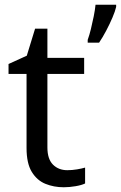

<svg xmlns="http://www.w3.org/2000/svg" viewBox="-20 -780 510 810"><path d="M264 -62Q284 -62 305 -65.5Q326 -69 339 -73V-6Q325 1 299 5.5Q273 10 249 10Q207 10 171.5 -4.5Q136 -19 114 -55Q92 -91 92 -156V-468H16V-510L93 -545L128 -659H180V-536H335V-468H180V-158Q180 -109 203.5 -85.5Q227 -62 264 -62ZM470 -751Q466 -733 454.5 -706Q443 -679 428 -650.5Q413 -622 398 -600H350V-612Q357 -631 363.5 -657.5Q370 -684 375.5 -711.5Q381 -739 383 -760H470Z"/></svg>

Font: Noto Sans Khudawadi
Style: Regular
Weight: 400
Designer: Monotype Design Team
Foundry: Monotype Imaging Inc.
Version: Version 2.003; ttfautohint (v1.8.4.7-5d5b)